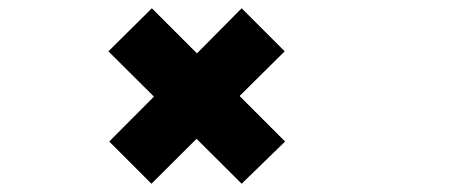

<svg xmlns="http://www.w3.org/2000/svg" viewBox="-20 -534 1090 464"><path d="M346 -90 244 -192 352 -300.5 242 -410 347 -514 456 -405 564 -514 668 -410 559 -302 669 -192 564 -90 455 -198.5Z"/></svg>

Font: Trispace Expanded ExtraBold
Style: Regular
Weight: 800
Width: 7
Designer: Tyler Finck
Foundry: Etcetera Type Company
Version: Version 1.210; ttfautohint (v1.8.3)